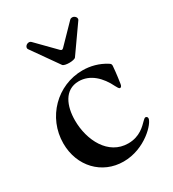

<svg xmlns="http://www.w3.org/2000/svg" viewBox="-171 -776 797 885"><g transform="rotate(-30 228.0 -333.5)"><path d="M225.5 13.8C340.6 14.2 424 -76.7 424 -102.3C424 -110.1 417.6 -112.9 413.7 -112.9C409.8 -112.9 404.8 -108.7 399.1 -103C380.7 -84.9 348.4 -47.9 286.2 -47.9C180 -47.9 125.4 -157 125.4 -262.4C125.4 -338.1 153.8 -409.8 229.4 -410.5C290.8 -410.9 336.6 -365.4 364.7 -307.5C370 -298.3 374.3 -288 380.7 -288C385.7 -288 389.9 -293 391.3 -302.6C398.8 -349.8 402 -389.6 402.3 -394.5C402.3 -403.8 398.8 -406.2 390.6 -411.2C354.8 -433.9 312.5 -445.3 270.2 -445.3C136 -445.3 25.9 -335.9 25.9 -197.1C25.9 -75.3 111.5 13.8 225.5 13.8ZM102.6 -654.8 201.7 -514.2C209.5 -502.5 262.4 -502.5 270.6 -514.2L369.7 -654.8C380.3 -670.1 353.7 -690.7 338.4 -675.4L244.3 -578.8C238.3 -573.2 234.4 -573.2 228.3 -578.8L133.5 -675.4C118.3 -690.7 91.6 -670.1 102.6 -654.8Z"/></g></svg>

Font: Margiela Serif Medium
Style: Regular
Weight: 500
Designer: Andreas Faust, Stefan Endress
Version: Version 1.002;FEAKit 1.0